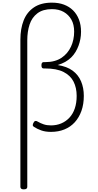

<svg xmlns="http://www.w3.org/2000/svg" viewBox="-20 -977 740 1450"><path d="M159 453Q146 453 140 448Q134 443 134 434V-678Q134 -760 158.5 -822.5Q183 -885 236 -921Q289 -957 372 -957Q423 -957 463 -942Q503 -927 531.5 -899Q560 -871 576 -830Q592 -789 592 -737Q592 -709 587 -682.5Q582 -656 573 -631.5Q564 -607 550 -584Q536 -561 517 -542.5Q498 -524 472.5 -509.5Q447 -495 415 -486Q486 -475 529 -443Q572 -411 592.5 -362Q613 -313 613 -253Q613 -190 595 -139.5Q577 -89 544.5 -53.5Q512 -18 466.5 0.5Q421 19 365 19Q323 19 292 8Q261 -3 236 -19Q227 -25 227.5 -33Q228 -41 233 -50Q239 -62 247 -63.5Q255 -65 264 -59Q286 -46 310 -38Q334 -30 365 -30Q407 -30 442.5 -45Q478 -60 504.5 -88.5Q531 -117 545 -158.5Q559 -200 559 -253Q559 -314 535.5 -360.5Q512 -407 460 -433.5Q408 -460 320 -460H310Q302 -460 297.5 -465Q293 -470 293 -484Q293 -497 297.5 -502.5Q302 -508 310 -508H324Q360 -508 391 -516.5Q422 -525 445.5 -541Q469 -557 486.5 -578Q504 -599 516 -624.5Q528 -650 534 -679Q540 -708 540 -738Q540 -792 519 -829Q498 -866 461 -887Q424 -908 372 -908Q304 -908 262.5 -876.5Q221 -845 203.5 -792Q186 -739 186 -672V434Q186 443 180 448Q174 453 159 453Z"/></svg>

Font: Playwrite US Modern ExtraLight
Style: Regular
Weight: 250
Designer: Veronika Burian, José Scaglione
Foundry: TypeTogether
Version: Version 1.003